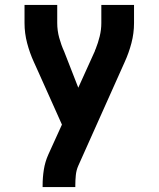

<svg xmlns="http://www.w3.org/2000/svg" viewBox="-20 -550 640 775"><path d="M152 205V198Q152 166 157 134.5Q162 103 175 74L230 -47L209 -94L136 -257L117 -299Q100 -336 89.5 -376Q79 -416 79 -457V-530H211V-457Q211 -442 213 -427Q215 -412 219 -397.5Q223 -383 228 -369Q233 -355 239 -342L296 -196L363 -344Q363 -346 364 -348Q365 -350 366 -352Q376 -377 382.5 -403.5Q389 -430 389 -457V-530H521V-457Q521 -416 510.5 -376Q500 -336 483 -299L296 119Q288 137 286 157.5Q284 178 284 198V205Z"/></svg>

Font: Iosevka Curly XBdEx
Style: Regular
Weight: 800
Width: 7
Monospace: yes
Designer: Belleve Invis
Foundry: Belleve Invis
Version: Version 11.1.0; ttfautohint (v1.8.3)